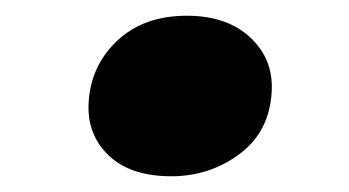

<svg xmlns="http://www.w3.org/2000/svg" viewBox="-20 -597 443 244"><path d="M92.6 -466Q95 -513 128.7 -545Q162.4 -577 217.4 -577Q268.4 -577 297.9 -549.5Q327.5 -522 325.3 -481Q322.7 -430 284.7 -401.5Q246.7 -373 197.7 -373Q145.7 -373 118.1 -399.5Q90.5 -426 92.6 -466Z"/></svg>

Font: Literata 36pt ExtraBold
Style: Italic
Weight: 800
Italic angle: -2°
Designer: Latin by Veronika Burian and Jose Scaglione. Greek by Irene Vlachou. Cyrillic by Vera Evstafieva
Foundry: TypeTogether
Version: Version 3.002